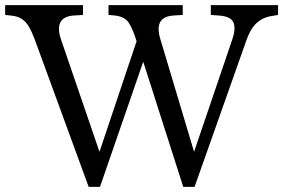

<svg xmlns="http://www.w3.org/2000/svg" viewBox="-20 -720 1099 745"><path d="M324 5 114 -569Q103 -598 91.5 -617.5Q80 -637 63 -647.5Q46 -658 19 -660L0 -662V-700H302V-662L269 -660Q228 -658 215 -634.5Q202 -611 216 -569L366 -131L510 -560Q495 -609 479 -632.5Q463 -656 424 -660L401 -662V-700H689V-662L656 -660Q615 -658 602 -635Q589 -612 602 -569L733 -131L882 -569Q896 -612 885 -634.5Q874 -657 827 -660L798 -662V-700H1059V-662L1035 -658Q1013 -655 994.5 -644.5Q976 -634 962.5 -616Q949 -598 938 -569L735 5H691L525 -514L547 -513L368 5Z"/></svg>

Font: Hedvig Letters Serif
Style: Regular
Weight: 400
Designer: Alexander Örn & Tor Weibull
Foundry: Kanon Foundry
Version: Version 1.000